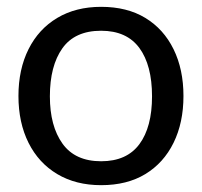

<svg xmlns="http://www.w3.org/2000/svg" viewBox="-20 -535 591 562"><path d="M276 -515Q352 -515 405.5 -482.5Q459 -450 488 -391Q517 -332 517 -254Q517 -176 488 -117Q459 -58 405.5 -25.5Q352 7 276 7Q202 7 147.5 -25.5Q93 -58 63.5 -117Q34 -176 34 -254Q34 -332 63.5 -391Q93 -450 147.5 -482.5Q202 -515 276 -515ZM276 -63Q351 -63 388 -113Q425 -163 425 -253Q425 -344 388 -394.5Q351 -445 276 -445Q199 -445 162.5 -393.5Q126 -342 126 -253Q126 -166 163 -114.5Q200 -63 276 -63Z"/></svg>

Font: Aleo
Style: Regular
Weight: 400
Designer: Alessio Laiso
Foundry: Alessio Laiso
Version: Version 2.001; ttfautohint (v1.8.4.7-5d5b);gftools[0.9.29]